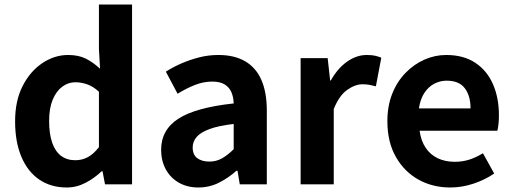

<svg xmlns="http://www.w3.org/2000/svg" viewBox="-20 -818 2276 852"><path d="M276 14Q206 14 154.5 -21Q103 -56 75 -122Q47 -188 47 -280Q47 -371 80.5 -436.5Q114 -502 168 -538Q222 -574 282 -574Q329 -574 361.5 -557.5Q394 -541 424 -513L419 -601V-798H566V0H446L435 -58H431Q400 -28 360 -7Q320 14 276 14ZM314 -107Q344 -107 369.5 -120.5Q395 -134 419 -165V-411Q394 -434 367.5 -443.5Q341 -453 314 -453Q283 -453 256.5 -433.5Q230 -414 214 -376Q198 -338 198 -282Q198 -224 211.5 -185Q225 -146 251 -126.5Q277 -107 314 -107Z M860 14Q811 14 773.5 -7.5Q736 -29 715.5 -67Q695 -105 695 -153Q695 -242 772 -291.5Q849 -341 1017 -359Q1016 -387 1007 -408.5Q998 -430 977.5 -443Q957 -456 922 -456Q883 -456 845 -441Q807 -426 768 -402L716 -500Q749 -521 786 -537Q823 -553 864 -563.5Q905 -574 949 -574Q1020 -574 1068 -546Q1116 -518 1140 -463Q1164 -408 1164 -327V0H1044L1034 -60H1029Q993 -28 951 -7Q909 14 860 14ZM909 -101Q940 -101 965.5 -115.5Q991 -130 1017 -156V-268Q949 -260 909 -245Q869 -230 852 -209.5Q835 -189 835 -164Q835 -131 855.5 -116Q876 -101 909 -101Z M1314 0V-560H1434L1445 -461H1448Q1479 -516 1521 -545Q1563 -574 1607 -574Q1631 -574 1645.5 -570.5Q1660 -567 1672 -562L1648 -435Q1632 -439 1619.5 -441.5Q1607 -444 1588 -444Q1556 -444 1520.5 -419Q1485 -394 1461 -334V0Z M1978 14Q1900 14 1837 -21Q1774 -56 1736.5 -122Q1699 -188 1699 -280Q1699 -348 1720.5 -402Q1742 -456 1779.5 -494.5Q1817 -533 1863.5 -553.5Q1910 -574 1960 -574Q2037 -574 2089 -539.5Q2141 -505 2167.5 -444.5Q2194 -384 2194 -306Q2194 -286 2192 -267.5Q2190 -249 2187 -238H1842Q1848 -193 1869 -162Q1890 -131 1923 -115.5Q1956 -100 1998 -100Q2032 -100 2062 -109.5Q2092 -119 2123 -138L2173 -48Q2132 -20 2081 -3Q2030 14 1978 14ZM1839 -337H2068Q2068 -393 2042.5 -426.5Q2017 -460 1962 -460Q1933 -460 1907 -446.5Q1881 -433 1863 -405.5Q1845 -378 1839 -337Z"/></svg>

Font: Noto Sans SC
Style: Bold
Weight: 700
Designer: Ryoko NISHIZUKA  (kana, bopomofo & ideographs); Paul D. Hunt (Latin, Greek & Cyrillic); Sandoll Communications , Soo-you
Foundry: Adobe
Version: Version 2.004-H2;hotconv 1.0.118;makeotfexe 2.5.65603